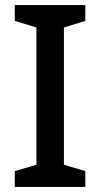

<svg xmlns="http://www.w3.org/2000/svg" viewBox="-20 -734 394 754"><path d="M315 0H38V-62L123 -87V-626L38 -652V-714H315V-652L231 -626V-87L315 -62Z"/></svg>

Font: Noto Sans Medium
Style: Regular
Weight: 500
Designer: Monotype Design Team
Foundry: Monotype Imaging Inc.
Version: Version 2.007